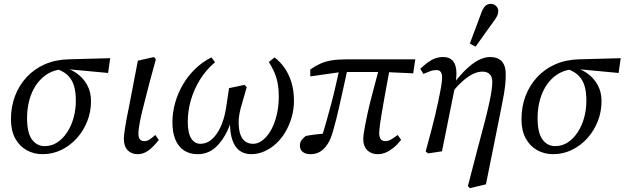

<svg xmlns="http://www.w3.org/2000/svg" viewBox="-20 -790 3255 1000"><path d="M202 13Q156 13 118.5 -8Q81 -29 59 -69.5Q37 -110 37 -169Q37 -234 58 -289.5Q79 -345 118 -387.5Q157 -430 212 -454.5Q267 -479 335 -481L554 -487L543 -410L329 -430L315 -429Q279 -429 249 -416Q219 -403 195 -379.5Q171 -356 154.5 -324.5Q138 -293 129.5 -255Q121 -217 121 -175Q121 -98 146.5 -63.5Q172 -29 212 -29Q249 -29 278.5 -48.5Q308 -68 330 -101.5Q352 -135 363.5 -177.5Q375 -220 375 -266Q375 -310 366 -341Q357 -372 337 -393.5Q317 -415 283 -428L302 -442Q344 -433 378.5 -409Q413 -385 433.5 -348Q454 -311 454 -264Q454 -208 434.5 -158.5Q415 -109 380.5 -70.5Q346 -32 300 -9.5Q254 13 202 13Z M697 13Q664 13 644.5 -8Q625 -29 625 -68Q625 -77 626.5 -89.5Q628 -102 631 -122Q634 -142 639.5 -172Q645 -202 654 -245L698 -474L782 -493L792 -482L758 -357Q746 -310 736.5 -273Q727 -236 720 -208Q713 -180 709 -158.5Q705 -137 703 -121Q701 -105 701 -94Q701 -74 708.5 -64.5Q716 -55 732 -55Q747 -55 760 -64Q773 -73 789 -87L807 -61Q779 -25 753 -6Q727 13 697 13Z M1010 13Q967 13 937.5 -7Q908 -27 893 -64Q878 -101 878 -152Q878 -205 892.5 -255.5Q907 -306 933.5 -351Q960 -396 997.5 -432Q1035 -468 1081 -491L1100 -466Q1053 -426 1021.5 -375Q990 -324 974 -268Q958 -212 958 -156Q958 -97 976 -69Q994 -41 1024 -41Q1057 -41 1083.5 -64.5Q1110 -88 1128.5 -128Q1147 -168 1156 -219L1173 -331L1254 -348L1265 -336L1234 -228Q1229 -209 1226 -190Q1223 -171 1223 -154Q1223 -116 1231.5 -91Q1240 -66 1257 -53.5Q1274 -41 1298 -41Q1320 -41 1340 -54Q1360 -67 1377 -90Q1394 -113 1406 -143Q1418 -173 1425 -209.5Q1432 -246 1432 -286Q1432 -344 1419.5 -384.5Q1407 -425 1380 -467L1410 -491Q1441 -467 1463 -435Q1485 -403 1498 -360.5Q1511 -318 1511 -264Q1511 -221 1499.5 -180.5Q1488 -140 1467.5 -104.5Q1447 -69 1419 -43Q1391 -17 1357.5 -2Q1324 13 1288 13Q1254 13 1229 -4.5Q1204 -22 1191 -58.5Q1178 -95 1178 -149L1181 -150Q1157 -80 1114 -33.5Q1071 13 1010 13Z M1598 13Q1572 13 1557 1.5Q1542 -10 1542 -32Q1542 -50 1552.5 -62.5Q1563 -75 1573 -82Q1599 -87 1629.5 -90.5Q1660 -94 1689 -96L1680 -68L1650 -56Q1665 -105 1679 -154Q1693 -203 1706 -252.5Q1719 -302 1730 -351Q1741 -400 1752 -449L1794 -448Q1779 -378 1767.5 -327.5Q1756 -277 1748 -240Q1740 -203 1732 -172Q1724 -141 1715 -109Q1704 -68 1687 -41Q1670 -14 1648 -0.5Q1626 13 1598 13ZM1596 -392V-428Q1623 -447 1648.5 -458.5Q1674 -470 1707 -475.5Q1740 -481 1788 -481H2143L2132 -408L1980 -415H1757ZM1947 13Q1913 13 1892.5 -8Q1872 -29 1872 -65Q1872 -75 1874 -91Q1876 -107 1881 -134Q1886 -161 1895 -202.5Q1904 -244 1920 -304Q1936 -364 1958 -448H2013Q1996 -360 1986 -302Q1976 -244 1969.5 -208Q1963 -172 1960.5 -151.5Q1958 -131 1956.5 -119.5Q1955 -108 1955 -98Q1955 -77 1962.5 -66Q1970 -55 1987 -55Q2002 -55 2017.5 -64Q2033 -73 2051 -87L2069 -62Q2050 -37 2029.5 -20.5Q2009 -4 1989 4.5Q1969 13 1947 13Z M2197 -1Q2214 -63 2226.5 -110.5Q2239 -158 2248 -196.5Q2257 -235 2264 -268.5Q2271 -302 2277 -335Q2282 -365 2282.5 -384.5Q2283 -404 2276 -414.5Q2269 -425 2254 -425Q2235 -425 2221 -419.5Q2207 -414 2185 -405L2169 -432Q2207 -467 2232.5 -480Q2258 -493 2288 -493Q2318 -493 2335 -477Q2352 -461 2356 -428Q2360 -395 2351 -345L2282 -2L2210 9ZM2417 179 2469 -21Q2492 -105 2506.5 -162.5Q2521 -220 2529 -257.5Q2537 -295 2540.5 -320Q2544 -345 2544 -364Q2544 -390 2530.5 -403.5Q2517 -417 2493 -417Q2469 -417 2444 -405Q2419 -393 2391.5 -369Q2364 -345 2334 -309L2327 -357H2344Q2379 -402 2411 -432Q2443 -462 2473.5 -477.5Q2504 -493 2532 -493Q2559 -493 2577.5 -483Q2596 -473 2605 -453Q2614 -433 2614 -405Q2614 -391 2613.5 -376.5Q2613 -362 2611 -344.5Q2609 -327 2605 -302Q2601 -277 2593.5 -241Q2586 -205 2576 -153L2511 170L2427 190ZM2427 -563Q2442 -604 2458 -645.5Q2474 -687 2489 -729Q2495 -744 2502 -753Q2509 -762 2517.5 -766Q2526 -770 2535 -770Q2553 -770 2564 -758.5Q2575 -747 2575 -733Q2575 -719 2569.5 -707.5Q2564 -696 2550 -677Q2527 -645 2503.5 -612.5Q2480 -580 2457 -547Z M2861 13Q2815 13 2777.5 -8Q2740 -29 2718 -69.5Q2696 -110 2696 -169Q2696 -234 2717 -289.5Q2738 -345 2777 -387.5Q2816 -430 2871 -454.5Q2926 -479 2994 -481L3213 -487L3202 -410L2988 -430L2974 -429Q2938 -429 2908 -416Q2878 -403 2854 -379.5Q2830 -356 2813.5 -324.5Q2797 -293 2788.5 -255Q2780 -217 2780 -175Q2780 -98 2805.5 -63.5Q2831 -29 2871 -29Q2908 -29 2937.5 -48.5Q2967 -68 2989 -101.5Q3011 -135 3022.5 -177.5Q3034 -220 3034 -266Q3034 -310 3025 -341Q3016 -372 2996 -393.5Q2976 -415 2942 -428L2961 -442Q3003 -433 3037.5 -409Q3072 -385 3092.5 -348Q3113 -311 3113 -264Q3113 -208 3093.5 -158.5Q3074 -109 3039.5 -70.5Q3005 -32 2959 -9.5Q2913 13 2861 13Z"/></svg>

Font: Source Serif 4 18pt
Style: Italic
Weight: 400
Italic angle: -12°
Designer: Frank Grießhammer
Foundry: Adobe Systems Incorporated
Version: Version 4.004;hotconv 1.0.116;makeotfexe 2.5.65601